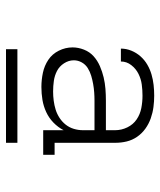

<svg xmlns="http://www.w3.org/2000/svg" viewBox="33 -766 534 640"><g transform="rotate(90 300.0 -446.0)"><path d="M270 -317Q246 -317 222.5 -322Q199 -327 179.5 -340Q160 -353 149 -375Q138 -397 138 -421Q138 -440 145.5 -459Q153 -478 167.5 -491Q182 -504 200.5 -512Q219 -520 238 -524.5Q257 -529 276.5 -530.5Q296 -532 316 -532H414V-563Q414 -584 404.5 -603.5Q395 -623 378 -634.5Q361 -646 340.5 -650Q320 -654 299 -654Q280 -654 261.5 -651.5Q243 -649 226 -640.5Q209 -632 197 -616.5Q185 -601 185 -582H142Q142 -600 149 -617Q156 -634 168 -647.5Q180 -661 195.5 -670Q211 -679 228 -684Q245 -689 263 -691Q281 -693 299 -693Q318 -693 337 -690.5Q356 -688 374.5 -681.5Q393 -675 409 -663.5Q425 -652 436 -636Q447 -620 451.5 -601.5Q456 -583 456 -563V-361H496V-323H414V-391Q404 -372 388.5 -357Q373 -342 353.5 -333Q334 -324 313 -320.5Q292 -317 270 -317ZM285 -356Q300 -356 315.5 -358Q331 -360 345.5 -364.5Q360 -369 373 -377.5Q386 -386 395.5 -398Q405 -410 409.5 -425Q414 -440 414 -455V-494H316Q302 -494 288 -493Q274 -492 260 -489.5Q246 -487 232.5 -483Q219 -479 207 -471.5Q195 -464 188 -451.5Q181 -439 181 -425Q181 -408 191 -392.5Q201 -377 216.5 -369Q232 -361 249.5 -358.5Q267 -356 285 -356ZM144 -199V-237H456V-199Z"/></g></svg>

Font: Iosevka Etoile Extralight
Style: Regular
Weight: 200
Designer: Belleve Invis
Foundry: Belleve Invis
Version: Version 22.1.2; ttfautohint (v1.8.4)